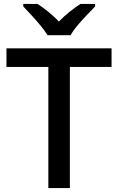

<svg xmlns="http://www.w3.org/2000/svg" viewBox="-20 -961 604 981"><path d="M337 0H227V-619H13V-714H550V-619H337ZM223 -781Q209 -804 187 -830.5Q165 -857 141 -883Q117 -909 99 -928V-941H172Q198 -924 226.5 -901Q255 -878 281 -851Q307 -878 336 -901Q365 -924 391 -941H466V-928Q447 -909 422.5 -883Q398 -857 375.5 -830.5Q353 -804 341 -781Z"/></svg>

Font: Noto Sans NKo Unjoined Medium
Style: Regular
Weight: 500
Designer: Monotype Design Team
Foundry: Monotype Imaging Inc.
Version: Version 2.004